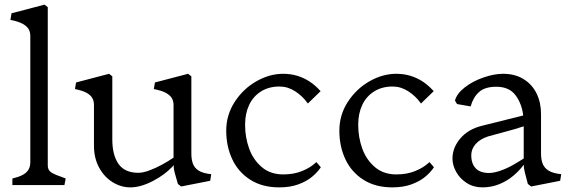

<svg xmlns="http://www.w3.org/2000/svg" viewBox="-20 -800 2466 830"><path d="M111 -99.5V-645.2Q111 -661.8 103.5 -674.4Q96 -687 77.9 -697.1Q59.8 -707.2 25 -714L29.8 -742.5L172.5 -780L186.5 -769V-84.5Q186.5 -64 202.6 -54Q218.8 -44 258.8 -30.5L264 -28.2L258.5 0H33.5V-28.2Q61.2 -35 77.5 -43.6Q93.8 -52.2 102.4 -65.5Q111 -78.8 111 -99.5Z M386.2 -170.8V-346.2Q386.2 -362.8 379.5 -375.4Q372.8 -388 355.4 -398.1Q338 -408.2 304 -415L308.8 -443.5L451.5 -481L465.5 -470V-197.8Q465.5 -129.2 492.5 -91.1Q519.5 -53 578 -53Q597.8 -53 624.8 -62.9Q651.8 -72.8 678.9 -87.4Q706 -102 730.2 -118.5V-346.2Q730.2 -362.8 723 -375.4Q715.8 -388 697.9 -398.1Q680 -408.2 645 -415L649.8 -443.5L793.2 -481L807.2 -470V-136.8Q807.2 -110.5 814 -92.2Q820.8 -74 838.9 -62.4Q857 -50.8 893.2 -47L888.5 -18.5L763 6.2L749 -4.8Q742.2 -28.5 736.2 -49.9Q730.2 -71.2 731 -86.5L726.2 -80.5Q692.5 -44.2 640.1 -17.1Q587.8 10 543.2 10Q503.5 10 467.2 -12.2Q431 -34.5 408.6 -75.2Q386.2 -116 386.2 -170.8Z M958 -235Q958 -303.2 994.6 -359.6Q1031.2 -416 1088.1 -448.5Q1145 -481 1204 -481Q1236 -481 1264.5 -472.5Q1293 -464 1317.5 -448Q1342 -432 1362 -410L1366 -406L1310.8 -352.5Q1309.8 -354.5 1307.8 -356.5Q1287.5 -384.8 1255.9 -405.4Q1224.2 -426 1188.2 -426Q1142.5 -426 1108.8 -405Q1075 -384 1057.2 -346.8Q1039.5 -309.5 1039.5 -260.5Q1039.5 -206.8 1056.9 -158.2Q1074.2 -109.8 1111.4 -77.9Q1148.5 -46 1204.5 -46Q1250.5 -46 1286.6 -60.9Q1322.8 -75.8 1345 -97Q1346.8 -98.2 1347.8 -99.2L1366.8 -77.2L1365.8 -75.2Q1350.8 -53.5 1328 -34.9Q1305.2 -16.2 1269.9 -3.1Q1234.5 10 1187.2 10Q1113.5 10 1061.9 -23Q1010.2 -56 984.1 -111.5Q958 -167 958 -235Z M1447 -235Q1447 -303.2 1483.6 -359.6Q1520.2 -416 1577.1 -448.5Q1634 -481 1693 -481Q1725 -481 1753.5 -472.5Q1782 -464 1806.5 -448Q1831 -432 1851 -410L1855 -406L1799.8 -352.5Q1798.8 -354.5 1796.8 -356.5Q1776.5 -384.8 1744.9 -405.4Q1713.2 -426 1677.2 -426Q1631.5 -426 1597.8 -405Q1564 -384 1546.2 -346.8Q1528.5 -309.5 1528.5 -260.5Q1528.5 -206.8 1545.9 -158.2Q1563.2 -109.8 1600.4 -77.9Q1637.5 -46 1693.5 -46Q1739.5 -46 1775.6 -60.9Q1811.8 -75.8 1834 -97Q1835.8 -98.2 1836.8 -99.2L1855.8 -77.2L1854.8 -75.2Q1839.8 -53.5 1817 -34.9Q1794.2 -16.2 1758.9 -3.1Q1723.5 10 1676.2 10Q1602.5 10 1550.9 -23Q1499.2 -56 1473.1 -111.5Q1447 -167 1447 -235Z M1936 -114Q1936 -161.8 1969.9 -201.5Q2003.8 -241.2 2061.5 -255.8L2241.8 -300.8Q2236 -351 2208.8 -388Q2181.5 -425 2125 -425Q2076.8 -425 2051.2 -402.5Q2025.8 -380 2014.5 -340L1955.8 -350.2L1946.8 -365.2Q1954.8 -395.5 1989 -422.1Q2023.2 -448.8 2069.5 -464.9Q2115.8 -481 2154.8 -481Q2206.5 -481 2243.6 -457.9Q2280.8 -434.8 2299.8 -395.5Q2318.8 -356.2 2318.8 -308V-136.8Q2318.8 -110.5 2325.9 -92.2Q2333 -74 2351.5 -62.4Q2370 -50.8 2406.2 -47L2401.5 -18.5L2276 6.2L2262 -4.8Q2261.2 -6.8 2261.2 -7.2Q2261.2 -7.8 2260.5 -9.8Q2254.5 -32.8 2249.2 -53.4Q2244 -74 2244 -87.8Q2225.5 -62.5 2199.2 -40.4Q2173 -18.2 2138.9 -4.1Q2104.8 10 2066 10Q2027 10 1997.5 -9Q1968 -28 1952 -57Q1936 -86 1936 -114ZM2244 -114.8V-254Q2223 -247 2205 -241.8Q2187 -236.5 2166.2 -231Q2124.2 -220 2090.5 -210.5Q2054.8 -198.8 2036 -177.1Q2017.2 -155.5 2017.2 -129Q2017.2 -103.5 2026.4 -86.4Q2035.5 -69.2 2052.1 -60.8Q2068.8 -52.2 2093 -52.2Q2114.2 -52.2 2141.2 -61.4Q2168.2 -70.5 2194.5 -85.1Q2220.8 -99.8 2244 -114.8Z"/></svg>

Font: TMT Limkin
Style: Regular
Weight: 400
Designer: Gabriel Drozdov
Version: Version 1.000;Glyphs 3.1.2 (3151)